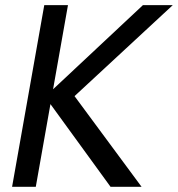

<svg xmlns="http://www.w3.org/2000/svg" viewBox="-20 -717 683 737"><path d="M26.4 0H117.4L240.9 -697.2H149.9ZM153.1 -345.7 404.3 0H523.4L257.4 -359.8L244.1 -327.6L643.1 -697.2H528.5Z"/></svg>

Font: Poppins Devanagari Thin
Style: Italic
Weight: 100
Italic angle: -10°
Designer: Ninad Kale (Devanagari), Jonny Pinhorn (Latin)
Foundry: Indian Type Foundry
Version: 4.005